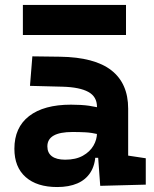

<svg xmlns="http://www.w3.org/2000/svg" viewBox="-20 -752 626 782"><path d="M388.2 4.9 377 -148.4 375 -215.8V-316.9Q375 -358.4 339.6 -377.7Q304.2 -397 234.4 -398.9L102.1 -402.3L111.8 -522.5L224.6 -521Q365.2 -519 433.6 -465.6Q502 -412.1 502 -309.6V-118.2L573.7 -107.4V0ZM212.9 9.8Q130.4 9.8 84.5 -30.8Q38.6 -71.3 38.6 -146Q38.6 -232.9 98.6 -279.3Q158.7 -325.7 269 -325.7Q311.5 -325.7 342.5 -321.3Q373.5 -316.9 405.3 -307.6L383.8 -204.6Q352.5 -211.9 327.6 -213.1Q302.7 -214.4 275.4 -214.4Q172.9 -214.4 172.9 -155.8Q172.9 -129.4 191.4 -115.5Q210 -101.6 245.6 -101.6Q288.6 -101.6 317.4 -117.7Q346.2 -133.8 360.6 -158.7Q375 -183.6 375 -210V-242.2L393.6 -109.4H352.1L369.1 -125Q367.7 -80.1 348.6 -50Q329.6 -20 295.2 -5.1Q260.7 9.8 212.9 9.8ZM73.2 -609.4V-731.9H493.2V-609.4Z"/></svg>

Font: Cascadia Code PL
Style: Regular
Weight: 400
Monospace: yes
Designer: Aaron Bell
Foundry: Saja Typeworks
Version: Version 2102.003